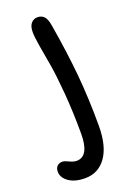

<svg xmlns="http://www.w3.org/2000/svg" viewBox="-190 -577 602 873"><g transform="rotate(-20 111.5 -141.0)"><path d="M64.9 240.2Q15.6 240.2 -13.7 219.5Q-43 198.7 -43 169.9Q-43 152.8 -33.4 143.3Q-23.9 133.8 -8.8 133.8Q2 133.8 21.2 143.3Q40.5 152.8 55.2 152.8Q116.2 152.8 116.2 43Q116.2 -62 108.4 -154.8Q100.6 -247.6 91.6 -298.6Q82.5 -349.6 74.7 -396Q66.9 -442.4 66.9 -465.8Q66.9 -493.7 79.1 -507.8Q91.3 -522 109.9 -522Q129.4 -522 141.6 -509.5Q153.8 -497.1 159.2 -463.9Q182.6 -325.7 193.4 -209.7Q204.1 -93.8 204.1 36.1Q204.1 134.8 166.7 187.5Q129.4 240.2 64.9 240.2Z"/></g></svg>

Font: Shantell Sans Bouncy
Style: Regular
Weight: 400
Designer: Stephen Nixon, Anya Danilova, Shantell Martin
Foundry: Arrow Type
Version: Version 1.006;[9816181b4]